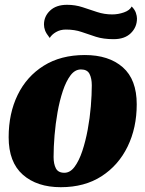

<svg xmlns="http://www.w3.org/2000/svg" viewBox="-20 -759 605 799"><path d="M233 20Q134 20 75 -32Q16 -84 16 -188Q16 -287 53.5 -364Q91 -441 162 -485.5Q233 -530 333 -530Q433 -530 491 -479Q549 -428 549 -325Q549 -227 511 -149Q473 -71 402.5 -25.5Q332 20 233 20ZM248 -40Q272 -40 290.5 -65Q309 -90 322.5 -130.5Q336 -171 345 -219.5Q354 -268 358 -316.5Q362 -365 362 -404Q362 -433 352.5 -451.5Q343 -470 317 -470Q292 -470 273.5 -445.5Q255 -421 241.5 -380.5Q228 -340 219.5 -292Q211 -244 207 -195.5Q203 -147 203 -106Q203 -77 212.5 -58.5Q222 -40 248 -40ZM453 -596Q410 -596 379 -606Q348 -616 319.5 -626Q291 -636 254 -636Q231 -636 213 -625.5Q195 -615 187 -601Q172 -620 167.5 -632.5Q163 -645 163 -657Q163 -691 188.5 -715Q214 -739 259 -739Q293 -739 323.5 -729Q354 -719 384 -709Q414 -699 447 -699Q472 -699 496 -707.5Q520 -716 528 -732Q541 -719 545.5 -705.5Q550 -692 550 -682Q550 -646 524.5 -621Q499 -596 453 -596Z"/></svg>

Font: Sansita Swashed ExtraBold
Style: Regular
Weight: 800
Designer: Pablo Cosgaya
Foundry: Omnibus-Type
Version: Version 1.003; ttfautohint (v1.8.3)